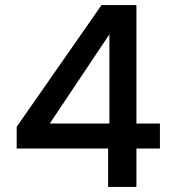

<svg xmlns="http://www.w3.org/2000/svg" viewBox="-20 -740 687 760"><path d="M408 -152V0H520V-152H613V-251H520V-720H382L46 -238V-152ZM177 -251 413 -604V-251Z"/></svg>

Font: Poppins Medium
Style: Regular
Weight: 500
Designer: Ninad Kale (Devanagari), Jonny Pinhorn (Latin)
Foundry: Indian Type Foundry
Version: 4.004